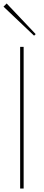

<svg xmlns="http://www.w3.org/2000/svg" viewBox="-20 -1078 250 1098"><path d="M115.2 -810.1V0H95.2V-810.1ZM18.1 -1058.1 184.1 -882.8 174.8 -874 0 -1040Z"/></svg>

Font: Sinkin Sans 100 Thin
Style: Regular
Weight: 100
Designer: Keith Bates
Foundry: K-Type
Version: Sinkin Sans (version 1.0)  by Keith Bates   •   © 2014   www